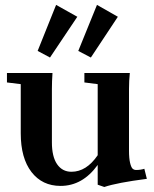

<svg xmlns="http://www.w3.org/2000/svg" viewBox="-20 -746 627 782"><path d="M133.3 -538.6 208.5 -726.1 294.9 -677.7 183.6 -511.7ZM298.8 -538.6 375 -726.1 460 -677.7 350.1 -511.7ZM226.6 11.2Q151.9 11.2 108.2 -45.4Q64.5 -102.1 64.5 -203.1V-403.3L8.3 -410.2V-448.7H193.8Q191.4 -414.6 191.4 -383.8V-166Q191.4 -107.9 212.6 -77.1Q233.9 -46.4 271 -46.4Q332 -46.4 377.9 -113.8V-403.3L323.7 -410.2V-448.7H508.8Q505.4 -417 505.4 -383.8V-132.8Q505.4 -101.1 509.8 -82.8Q514.2 -64.5 520 -59.1Q525.9 -53.7 534.2 -53.7Q553.2 -53.7 567.9 -58.6L578.1 -17.6Q457 -2 404.8 15.6L377.9 6.3V-74.2Q316.4 11.2 226.6 11.2Z"/></svg>

Font: Elstob 8pt
Style: Bold
Weight: 700
Designer: Peter S. Baker
Version: Version 1.015